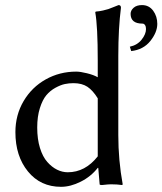

<svg xmlns="http://www.w3.org/2000/svg" viewBox="-20 -718 633 748"><path d="M360.8 -64Q334.5 -30.3 294.7 -10.3Q254.9 9.8 217.8 9.8Q137.7 9.8 88.9 -50Q40 -109.9 40 -203.1Q40 -270 72 -324.2Q104 -378.4 158.2 -408.7Q212.4 -439 276.9 -439Q293 -439 318.8 -432.6Q344.7 -426.3 360.8 -417V-481.9Q360.8 -616.7 351.1 -669.9L353 -672.9Q367.2 -673.8 381.6 -677.2Q396 -680.7 402.1 -682.6Q408.2 -684.6 424.3 -691.2Q440.4 -697.8 441.9 -698.2Q451.2 -698.2 451.2 -688Q440.9 -607.4 440.9 -500V-191.9Q440.9 -93.8 458 0L456.1 2.9Q436.5 0 411.6 0Q403.3 0 377 2.9Q368.2 2.9 368.2 0L362.8 -64ZM360.8 -108.9V-335Q341.8 -365.7 320.6 -379.9Q299.3 -394 266.1 -394Q249 -394 232.7 -390.6Q216.3 -387.2 195.8 -376Q175.3 -364.7 160.4 -346.9Q145.5 -329.1 135.3 -296.6Q125 -264.2 125 -221.2Q125 -176.3 135.7 -141.6Q146.5 -106.9 164.3 -86.9Q182.1 -66.9 202.4 -56.9Q222.7 -46.9 244.1 -46.9Q312 -46.9 360.8 -108.9ZM533.2 -698.2Q560.5 -698.2 576.7 -676.3Q592.8 -654.3 592.8 -625Q592.8 -592.3 565.7 -558.3Q538.6 -524.4 491.2 -519L485.8 -536.1Q514.6 -542 531.7 -563.5Q548.8 -585 548.8 -605Q548.8 -614.7 544.9 -620.4Q541 -626 535.2 -626Q488.8 -626 488.8 -664.1Q488.8 -677.2 500.5 -687.7Q512.2 -698.2 533.2 -698.2Z"/></svg>

Font: Linux Biolinum
Style: Regular
Weight: 400
Designer: Philipp H. Poll
Foundry: Philipp H. Poll
Version: Version 0.6.4